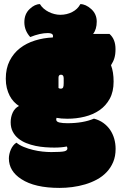

<svg xmlns="http://www.w3.org/2000/svg" viewBox="-20 -733 591 939"><path d="M291.5 -350.1Q291.5 -367.7 278.3 -367.7Q266.1 -367.7 266.1 -353V-302.7Q270.5 -299.3 276.9 -299.3Q280.8 -299.3 283.9 -300.8Q287.1 -302.2 288.6 -305.2Q291.5 -311 291.5 -326.7ZM515.6 -566.9Q544.9 -541.5 544.9 -492.7Q544.9 -479 543.5 -468.3Q542 -457.5 539.3 -448.5Q536.6 -439.5 532.5 -431.2Q528.3 -422.9 522.9 -414.1Q535.6 -381.3 535.6 -334Q535.6 -284.7 516.8 -250.2Q498 -215.8 466.6 -194.1Q435.1 -172.4 394.3 -162.4Q353.5 -152.3 309.6 -152.3Q278.3 -152.3 256.3 -156.7Q254.9 -152.3 254.9 -148.4Q254.9 -137.7 270.3 -134Q285.6 -130.4 309.6 -130.4Q386.7 -130.4 439.5 -152.8Q465.8 -146 485.6 -131.6Q505.4 -117.2 518.6 -97.9Q531.7 -78.6 538.6 -54.7Q545.4 -30.8 545.4 -4.9Q545.4 31.7 533.4 59.8Q521.5 87.9 501.2 109.1Q481 130.4 453.9 145Q426.8 159.7 396.2 168.7Q365.7 177.7 333.7 181.9Q301.8 186 271.5 186Q149.9 186 84.5 143.1Q23.4 104 23.4 41.5Q23.4 31.7 25.9 20.5Q28.3 9.3 33 -1.5Q37.6 -12.2 44.7 -21.2Q51.8 -30.3 60.5 -35.2Q75.2 -22.9 96.7 -14.2Q118.2 -5.4 141.6 0.2Q165 5.9 188.2 8.3Q211.4 10.7 230.5 10.7Q279.8 10.7 295.4 6.8Q309.6 2.9 309.6 -6.8Q309.6 -11.7 306.6 -16.6Q281.2 -11.2 245.6 -11.2Q225.6 -11.2 201.7 -12.9Q177.7 -14.6 154.1 -19.5Q130.4 -24.4 108.4 -33.2Q86.4 -42 69.6 -55.7Q52.7 -69.3 42.5 -88.9Q32.2 -108.4 32.2 -135.3Q32.2 -160.6 42.2 -182.4Q52.2 -204.1 72.8 -214.8Q59.6 -223.1 47.9 -235.6Q36.1 -248 27.3 -264.9Q18.6 -281.7 13.4 -302.5Q8.3 -323.2 8.3 -348.1Q8.3 -398.4 27.1 -435.5Q45.9 -472.7 77.6 -497.3Q109.4 -522 151.1 -534.9Q192.9 -547.9 238.3 -549.8Q238.8 -552.2 239 -554Q239.3 -555.7 239.3 -556.6Q239.3 -571.3 214.4 -571.3Q175.8 -571.3 127.9 -551.8Q99.1 -583.5 99.1 -624.5Q99.1 -664.6 125 -689Q150.4 -712.9 175.3 -712.9Q182.6 -700.7 193.8 -690.9Q205.1 -681.2 218.3 -674.6Q231.4 -668 246.1 -664.3Q260.7 -660.6 274.4 -660.6Q306.6 -660.6 333.3 -674.3Q359.9 -688 373 -712.9Q398.9 -712.9 425.8 -689Q453.1 -664.6 453.1 -627.4Q453.1 -589.4 435.1 -566.9Z"/></svg>

Font: Modak sl
Style: Regular
Weight: 400
Designer: Sarang Kulkarni, Maithili Shingre, Noopur Datye
Foundry: Ek Type
Version: Version 1.036;PS Version 1.000;hotconv 1.0.79;makeotf.lib2.5